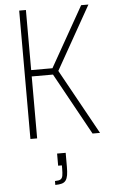

<svg xmlns="http://www.w3.org/2000/svg" viewBox="-62 -729 602 1025"><g transform="rotate(-5 239.0 -216.0)"><path d="M81 0V-688H117V-366H231L413 -688H452L261 -349L454 0H414L231 -332H117V0ZM192 256V235Q213 235 222 229.5Q231 224 233.5 210Q236 196 236 172V155H216V90H262V165Q262 192 259 209.5Q256 227 248.5 237.5Q241 248 227 252Q213 256 192 256Z"/></g></svg>

Font: Saira Condensed Thin
Style: Regular
Weight: 250
Width: 3
Designer: Hector Gatti with collaboration of the Omnibus-Type team
Foundry: Omnibus-Type
Version: Version 1.101